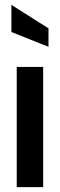

<svg xmlns="http://www.w3.org/2000/svg" viewBox="-20 -772 247 792"><path d="M49 -496H158V0H49ZM27 -640V-752L180 -655V-579Z"/></svg>

Font: Cabin Condensed SemiBold
Style: Regular
Weight: 600
Width: 3
Designer: Pablo Impallari
Foundry: Pablo Impallari. http://www.impallari.com Igino Marini. http://www.ikern.com
Version: Version 2.200